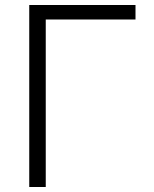

<svg xmlns="http://www.w3.org/2000/svg" viewBox="-20 -748 616 768"><path d="M522 -728H97V0H163V-670H522Z"/></svg>

Font: Wafeq Light
Style: Regular
Weight: 300
Designer: Rasmus Andersson & Azza Alameddine
Foundry: Google & TypeTogether
Version: Version 3.000;January 28, 2025;FontCreator 15.0.0.3014 64-bi